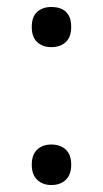

<svg xmlns="http://www.w3.org/2000/svg" viewBox="-20 -519 294 550"><path d="M71 -47Q71 -76 86.5 -90.5Q102 -105 127 -105Q153 -105 168.5 -90.5Q184 -76 184 -47Q184 -19 168.5 -4Q153 11 127 11Q102 11 86.5 -4Q71 -19 71 -47ZM71 -442Q71 -471 86.5 -485Q102 -499 127 -499Q145 -499 157.5 -493Q170 -487 177 -474.5Q184 -462 184 -442Q184 -413 168.5 -398.5Q153 -384 127 -384Q102 -384 86.5 -398.5Q71 -413 71 -442Z"/></svg>

Font: Noto Sans Armenian
Style: Regular
Weight: 400
Designer: Monotype Design Team
Foundry: Monotype Imaging Inc.
Version: Version 2.007